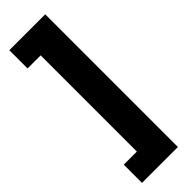

<svg xmlns="http://www.w3.org/2000/svg" viewBox="-300 -745 923 923"><g transform="rotate(-45 162.0 -283.0)"><path d="M23 168H267V-734H23V-610H112V44H23Z"/></g></svg>

Font: Noto Sans Thai Looped Black
Style: Regular
Weight: 900
Designer: Sasikarn Vongin, Ben Mitchell
Foundry: The Fontpad Ltd
Version: Version 1.001